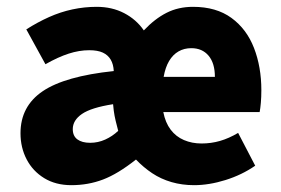

<svg xmlns="http://www.w3.org/2000/svg" viewBox="-20 -530 822 562"><path d="M189 12Q143 12 109.5 -8.5Q76 -29 58 -63.5Q40 -98 40 -140Q40 -219 105 -263Q170 -307 313 -322Q312 -342 304 -355.5Q296 -369 281 -376Q266 -383 241 -383Q212 -383 181 -373Q150 -363 113 -342L57 -444Q90 -465 123.5 -480Q157 -495 192 -502.5Q227 -510 263 -510Q308 -510 343.5 -491.5Q379 -473 401 -441Q433 -475 467.5 -492.5Q502 -510 545 -510Q613 -510 657.5 -477.5Q702 -445 723.5 -389.5Q745 -334 745 -266Q745 -246 743.5 -229Q742 -212 740 -202H458Q464 -171 479.5 -150.5Q495 -130 518.5 -120Q542 -110 570 -110Q598 -110 624 -117.5Q650 -125 677 -141L727 -45Q688 -18 640 -3Q592 12 548 12Q513 12 482 3Q451 -6 425.5 -23Q400 -40 378 -63Q325 -21 281.5 -4.5Q238 12 189 12ZM244 -112Q267 -112 288 -121.5Q309 -131 326 -147Q322 -162 318.5 -176.5Q315 -191 313 -206L311 -225Q247 -215 220 -196.5Q193 -178 193 -152Q193 -132 206.5 -122Q220 -112 244 -112ZM459 -305H609Q609 -345 590.5 -367Q572 -389 540 -389Q519 -389 502.5 -379.5Q486 -370 475 -351.5Q464 -333 459 -305Z"/></svg>

Font: Source Sans 3 ExtraLight ExtraBold
Style: Regular
Weight: 800
Version: Version 3.052;hotconv 1.1.0;makeotfexe 2.6.0